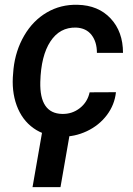

<svg xmlns="http://www.w3.org/2000/svg" viewBox="-20 -558 553 798"><path d="M238.3 -84.5Q279.8 -83.5 311.8 -108.6Q343.8 -133.8 352.5 -174.3L461.9 -174.8Q456.5 -122.6 424.1 -79.6Q391.6 -36.6 340.8 -12.7Q290 11.2 234.9 9.8Q167 8.8 119.1 -25.4Q71.3 -59.6 49.3 -119.9Q27.3 -180.2 34.7 -254.4L36.1 -271.5Q44.4 -348.1 80.8 -410.4Q117.2 -472.7 174.8 -506.3Q232.4 -540 302.7 -538.1Q388.7 -536.1 439.9 -481.2Q491.2 -426.3 491.2 -338.4H382.8Q382.8 -383.8 360.6 -412.6Q338.4 -441.4 296.4 -443.4Q228.5 -445.3 189.5 -385.7Q150.4 -326.2 147.5 -217.8Q144 -86.4 238.3 -84.5ZM231.4 219.7H115.2L161.1 -43.5H277.3Z"/></svg>

Font: Roboto Medium
Style: Italic
Weight: 500
Italic angle: -12°
Designer: Google
Version: Version 2.134; 2016